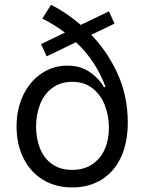

<svg xmlns="http://www.w3.org/2000/svg" viewBox="-20 -793 620 824"><path d="M471.6 -691.8 180.4 -551.1 156.2 -603.7 447.4 -744.3ZM289.8 11.4Q218 11.4 163.7 -22Q109.4 -55.4 80.3 -114.9Q51.1 -174.4 51.1 -250Q51.1 -325.6 79.9 -385.1Q108.7 -444.6 158.6 -478Q208.5 -511.4 268.5 -511.4Q324.9 -511.4 364.7 -484.2Q404.5 -457 426.1 -419H433.2Q415.1 -469.8 383 -520.4Q350.9 -571 296 -621.8Q241.1 -672.6 161.9 -713.1L198.9 -772.7Q284.8 -728.3 359.4 -656.1Q433.9 -583.8 481.2 -484.2Q528.4 -384.6 528.4 -267Q528.4 -180.4 498.9 -117.5Q469.5 -54.7 415.5 -21.7Q361.5 11.4 289.8 11.4ZM289.8 -63.9Q340.2 -63.9 375.7 -87.7Q411.2 -111.5 429.3 -152.2Q447.4 -192.8 447.4 -244.3Q447.4 -293.7 430.8 -339Q414.1 -384.2 378.4 -413Q342.7 -441.8 289.8 -441.8Q239.7 -441.8 204.7 -415.8Q169.7 -389.9 152.3 -346.2Q134.9 -302.6 134.9 -250Q134.9 -199.2 151.3 -157.1Q167.6 -115.1 202.6 -89.5Q237.6 -63.9 289.8 -63.9Z"/></svg>

Font: Riot Sans
Style: Regular
Weight: 400
Designer: Rasmus Andersson
Foundry: rsms
Version: Version 3.005